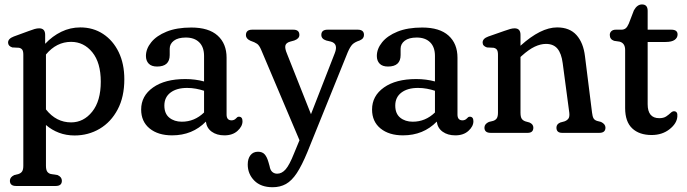

<svg xmlns="http://www.w3.org/2000/svg" viewBox="-20 -584 3020 844"><path d="M178.5 -431V-391.5Q210.5 -425.5 249.8 -444.5Q289 -463.5 333 -463.5Q389.5 -463.5 433.2 -434.8Q477 -406 501.8 -354.8Q526.5 -303.5 526.5 -235.5Q526.5 -158 497.2 -102.8Q468 -47.5 418.2 -18Q368.5 11.5 307.5 11.5Q271 11.5 239.2 -0.5Q207.5 -12.5 182 -34.5V144.5Q182 161.5 187.2 169.8Q192.5 178 203.5 181L233 185.5Q252 194 252 210.5Q252 233.5 225 233.5H50.5Q23.5 233.5 23.5 210.5Q23.5 194.5 43 185.5L61 181Q72 177.5 77.2 169.5Q82.5 161.5 82.5 144.5V-343.5Q82.5 -359 77.8 -365.5Q73 -372 63.5 -374L34 -375.5Q15.5 -381.5 15.5 -397Q15.5 -414 40.5 -423.5L106 -447.5Q121.5 -453.5 132.2 -456.5Q143 -459.5 152 -459.5Q178.5 -459.5 178.5 -431ZM292.5 -400Q228.5 -400 182 -344.5V-103Q227 -46 292.5 -46Q347.5 -46 385.2 -93Q423 -140 423 -225Q423 -308.5 385.8 -354.2Q348.5 -400 292.5 -400Z M600.5 -102.5Q600.5 -162.5 652.8 -199.5Q705 -236.5 794.5 -236.5Q838 -236.5 877 -226V-338Q877 -377 855.8 -398Q834.5 -419 797 -419Q762.5 -419 744.2 -405Q726 -391 726 -370V-342Q726 -291.5 670.5 -291.5Q646 -291.5 633.8 -304.2Q621.5 -317 621.5 -338Q621.5 -369.5 644.8 -398.2Q668 -427 712.5 -445Q757 -463 821 -463Q897.5 -463 936.8 -427.5Q976 -392 976 -330.5V-80.5Q976 -55 998 -55Q1009.5 -55 1017.5 -63.5Q1020 -66.5 1023 -68.8Q1026 -71 1030 -71Q1046 -71 1046 -51Q1046 -28.5 1024.2 -8.8Q1002.5 11 966.5 11Q933 11 910.8 -5Q888.5 -21 885 -49.5Q826 11 736.5 11Q675 11 637.8 -19.2Q600.5 -49.5 600.5 -102.5ZM702.5 -120Q702.5 -84.5 724.2 -66.8Q746 -49 779.5 -49Q835 -49 877 -89.5V-185Q860 -190.5 841.5 -194Q823 -197.5 802.5 -197.5Q756.5 -197.5 729.5 -177Q702.5 -156.5 702.5 -120Z M1272.5 90.5 1296.5 32.5 1128.5 -364Q1120 -384.5 1110 -391.5Q1100 -398.5 1080.5 -405Q1061 -414 1061 -429.5Q1061 -453.5 1088.5 -453.5H1269.5Q1296 -453.5 1296 -430.5Q1296 -414 1273.5 -406L1255.5 -401Q1237.5 -396 1234.5 -383.8Q1231.5 -371.5 1241.5 -348L1347 -82L1451.5 -350Q1468 -391.5 1435 -401L1414 -406Q1392.5 -413 1392.5 -430.5Q1392.5 -453.5 1420 -453.5H1552.5Q1580 -453.5 1580 -430.5Q1580 -423 1576 -417Q1572 -411 1561 -406Q1539.5 -399 1529.2 -388.8Q1519 -378.5 1508.5 -354L1331 85Q1307 143 1284.8 176.8Q1262.5 210.5 1237 224.8Q1211.5 239 1178.5 239Q1126.5 239 1097.8 209.8Q1069 180.5 1069 139Q1069 113.5 1081 98.2Q1093 83 1114 83Q1133 83 1143.2 94.2Q1153.5 105.5 1160 128.5L1165 146Q1168 164 1177 171.8Q1186 179.5 1198.5 179.5Q1219 179.5 1235.8 160.2Q1252.5 141 1272.5 90.5Z M1615.5 -102.5Q1615.5 -162.5 1667.8 -199.5Q1720 -236.5 1809.5 -236.5Q1853 -236.5 1892 -226V-338Q1892 -377 1870.8 -398Q1849.5 -419 1812 -419Q1777.5 -419 1759.2 -405Q1741 -391 1741 -370V-342Q1741 -291.5 1685.5 -291.5Q1661 -291.5 1648.8 -304.2Q1636.5 -317 1636.5 -338Q1636.5 -369.5 1659.8 -398.2Q1683 -427 1727.5 -445Q1772 -463 1836 -463Q1912.5 -463 1951.8 -427.5Q1991 -392 1991 -330.5V-80.5Q1991 -55 2013 -55Q2024.5 -55 2032.5 -63.5Q2035 -66.5 2038 -68.8Q2041 -71 2045 -71Q2061 -71 2061 -51Q2061 -28.5 2039.2 -8.8Q2017.5 11 1981.5 11Q1948 11 1925.8 -5Q1903.5 -21 1900 -49.5Q1841 11 1751.5 11Q1690 11 1652.8 -19.2Q1615.5 -49.5 1615.5 -102.5ZM1717.5 -120Q1717.5 -84.5 1739.2 -66.8Q1761 -49 1794.5 -49Q1850 -49 1892 -89.5V-185Q1875 -190.5 1856.5 -194Q1838 -197.5 1817.5 -197.5Q1771.5 -197.5 1744.5 -177Q1717.5 -156.5 1717.5 -120Z M2268 -431V-383Q2357 -463.5 2429 -463.5Q2484 -463.5 2514.2 -429.8Q2544.5 -396 2551.5 -336.5L2582.5 -89Q2584.5 -72 2589 -64Q2593.5 -56 2604.5 -52.5L2622 -48Q2641.5 -38.5 2641.5 -23Q2641.5 0 2614.5 0H2451Q2426 0 2426 -23Q2426 -38.5 2443 -45.5L2461.5 -50.5Q2472.5 -54.5 2478.5 -62.5Q2484.5 -70.5 2482.5 -88.5L2453.5 -306.5Q2448 -349 2430.5 -370Q2413 -391 2380 -391Q2356.5 -391 2330.5 -378.8Q2304.5 -366.5 2273.5 -338.5L2268 -333.5V-89Q2268 -71 2273 -62.8Q2278 -54.5 2289.5 -50.5L2307.5 -45.5Q2324.5 -38 2324.5 -23Q2324.5 0 2299.5 0H2137Q2109.5 0 2109.5 -23Q2109.5 -39 2129 -48L2147.5 -52.5Q2158.5 -56 2163.8 -64Q2169 -72 2169 -89V-343.5Q2169 -359 2164.2 -365.5Q2159.5 -372 2149.5 -374L2120.5 -375.5Q2101.5 -381.5 2101.5 -397Q2101.5 -414.5 2126.5 -423.5L2196.5 -448Q2212 -453.5 2222.5 -456.5Q2233 -459.5 2242 -459.5Q2268 -459.5 2268 -431Z M2703.5 -401 2679.5 -404.5Q2660.5 -411 2660.5 -430.5Q2660.5 -440.5 2667.5 -447Q2674.5 -453.5 2687 -453.5H2711.5Q2722.5 -453.5 2730 -459.2Q2737.5 -465 2744 -480L2766.5 -538.5Q2781 -564.5 2802 -564.5Q2827 -564.5 2827 -536.5V-453.5H2931Q2958.5 -453.5 2958.5 -432.5Q2958.5 -418 2945.8 -408.8Q2933 -399.5 2905.5 -399.5H2827V-126Q2827 -64.5 2878 -64.5Q2897 -64.5 2908.5 -72.2Q2920 -80 2927.8 -87.5Q2935.5 -95 2943 -95Q2959.5 -94.5 2957.5 -72.5Q2956 -42 2923.5 -16.2Q2891 9.5 2844.5 9.5Q2790 9.5 2759 -19.8Q2728 -49 2728 -109V-364.5Q2728 -394.5 2703.5 -401Z"/></svg>

Font: Fraunces 72pt SuperSoft
Style: Regular
Weight: 400
Version: Version 1.000;[b76b70a41]